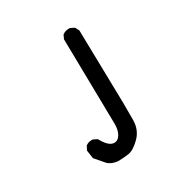

<svg xmlns="http://www.w3.org/2000/svg" viewBox="-143 -578 786 822"><g transform="rotate(-30 250.0 -167.5)"><path d="M207 131Q174 127 158.5 109.5Q143 92 121 66L115 25L125 6Q137 -4 154 -4H160L180 6Q206 55 234 55Q252 55 263.5 35.5Q275 16 275 -14L268 -437L277 -456Q291 -466 308 -466H314L334 -456L344 -437Q351 -112 351.5 -74.5Q352 -37 351.5 11Q351 59 319 91Q287 123 260.5 127Q234 131 207 131Z"/></g></svg>

Font: Xiaolai Mono SC
Style: Regular
Weight: 400
Monospace: yes
Designer: LXGW / Nozomi Seto
Version: Version 3.113;September 30, 2024